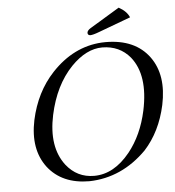

<svg xmlns="http://www.w3.org/2000/svg" viewBox="-56 -872 852 935"><g transform="rotate(-5 369.5 -405.0)"><path d="M558.6 -819.8Q597.2 -798.8 609.9 -768.1L453.6 -710Q422.9 -698.2 408.7 -698.2Q395.5 -699.7 397 -712.9Q398.9 -723.1 414.6 -732.9Q416 -733.9 416.5 -733.9ZM461.9 -633.8Q383.8 -633.8 309.6 -557.6Q226.1 -470.7 195.3 -327.1Q162.6 -172.9 232.9 -81.1Q285.6 -14.2 369.1 -14.2Q465.8 -14.2 544.4 -111.3Q609.4 -192.4 634.8 -310.1Q670.9 -480.5 597.7 -571.8Q546.4 -633.3 461.9 -633.8ZM729 -329.1Q701.2 -201.2 624 -116.2Q502.9 5.9 343.8 9.8Q210 9.8 141.1 -79.1Q72.8 -169.4 102.1 -310.1Q131.3 -445.3 216.3 -536.1Q323.2 -649.9 461.9 -657.7Q470.7 -658.2 480 -658.2Q625 -658.2 693.8 -563.5Q759.3 -472.7 729 -329.1Z"/></g></svg>

Font: Linux Libertine Display Slanted O
Style: Slanted
Weight: 400
Designer: Philipp H. Poll
Foundry: Philipp H. Poll
Version: Version 5.0.9